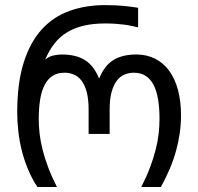

<svg xmlns="http://www.w3.org/2000/svg" viewBox="-20 -747 792 767"><path d="M334 -309.6Q334 -351.1 326.4 -379.4Q318.8 -407.7 305.7 -424.8Q292.5 -441.9 274.9 -449.2Q257.3 -456.5 237.8 -456.5Q209 -456.5 189.5 -443.6Q169.9 -430.7 157.7 -406.5Q145.5 -382.3 140.1 -348.1Q134.8 -314 134.8 -271.5Q134.8 -243.7 138.2 -213.1Q141.6 -182.6 150.1 -148.9Q158.7 -115.2 172.6 -78.1Q186.5 -41 207.5 0H129.4Q106.4 -35.2 91.1 -72.5Q75.7 -109.9 66.4 -148.2Q57.1 -186.5 53 -224.4Q48.8 -262.2 48.8 -298.3Q48.8 -415 74.5 -496.6Q100.1 -578.1 146.5 -629.2Q192.9 -680.2 257.6 -703.4Q322.3 -726.6 399.9 -726.6Q445.8 -726.6 477.8 -723.1Q509.8 -719.7 531.7 -715.8V-637.7Q517.6 -641.1 503.4 -644Q489.3 -647 473.4 -648.9Q457.5 -650.9 439.7 -652.1Q421.9 -653.3 399.9 -653.3Q352.5 -653.3 314.9 -644.5Q277.3 -635.7 248 -617.9Q218.8 -600.1 197.3 -572.8Q175.8 -545.4 160.6 -508.8Q176.3 -522 194.1 -525.6Q211.9 -529.3 227.5 -529.3Q283.2 -529.3 319.1 -507.1Q355 -484.9 376 -433.1Q397 -484.9 432.9 -507.1Q468.8 -529.3 524.4 -529.3Q566.4 -529.3 599.6 -512.5Q632.8 -495.6 655.8 -464.4Q678.7 -433.1 690.9 -387.9Q703.1 -342.8 703.1 -286.6Q703.1 -216.3 683.6 -145.5Q664.1 -74.7 622.6 0H544.4Q565.4 -41 579.3 -78.1Q593.3 -115.2 601.8 -148.9Q610.4 -182.6 613.8 -213.1Q617.2 -243.7 617.2 -271.5Q617.2 -314 611.8 -348.1Q606.4 -382.3 594.2 -406.5Q582 -430.7 562.3 -443.6Q542.5 -456.5 514.2 -456.5Q495.1 -456.5 477.5 -449.2Q460 -441.9 446.8 -424.8Q433.6 -407.7 425.8 -379.4Q418 -351.1 418 -309.6V-211.9H334Z"/></svg>

Font: Arian AMU
Style: Regular
Weight: 400
Designer: Ruben Hakobyan (Tarumian)
Foundry: Ruben Hakobyan (Tarumian)
Version: Version 4.003